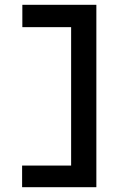

<svg xmlns="http://www.w3.org/2000/svg" viewBox="-20 -689 540 799"><path d="M73 -669V-576H276V0H72V90H381V-669Z"/></svg>

Font: Inconsolata
Style: Bold
Weight: 700
Monospace: yes
Designer: Raph Levien, Kirill Tkachev(cyreal.org)
Foundry: Raph Levien, Kirill Tkachev(cyreal.org)
Version: Version 1.014